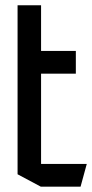

<svg xmlns="http://www.w3.org/2000/svg" viewBox="-20 -699 345 719"><path d="M45.8 -423.1V-679.2H133.8V-508.3L46.8 -423.1ZM46.8 -423.1 133.8 -508.3H264V-423.1ZM132.8 0 45.8 -46.4V-423.1H133.8V0ZM133.8 0V-85.2H304.7V-84.2L281.7 0Z"/></svg>

Font: Foldit Thin
Style: Regular
Weight: 100
Designer: Sophia Tai
Foundry: Sophia Tai
Version: Version 1.003